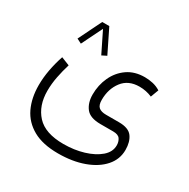

<svg xmlns="http://www.w3.org/2000/svg" viewBox="-164 -638 1020 1035"><g transform="rotate(30 345.5 -120.5)"><path d="M296.9 -342.8 267.6 -328.1 204.1 -457 140.6 -328.1 111.3 -342.8 182.1 -486.8H226.1ZM329.1 246.1Q233.9 246.1 173.3 212.2Q112.8 178.2 84.2 118.2Q55.7 58.1 55.7 -21Q55.7 -67.9 64.9 -117.4Q74.2 -167 90.3 -214.4L142.1 -193.8Q128.9 -150.9 120.1 -106.2Q111.3 -61.5 111.3 -18.1Q111.3 74.2 163.3 130.9Q215.3 187.5 329.1 187.5Q395.5 187.5 453.1 170.2Q510.7 152.8 546.6 122.1Q582.5 91.3 582.5 50.3Q582.5 27.8 571.3 11.2Q560.1 -5.4 528.3 -5.4H449.2Q383.3 -5.4 357.9 -38.6Q332.5 -71.8 332.5 -122.6Q332.5 -181.6 356 -232.2Q379.4 -282.7 423.6 -313.5Q467.8 -344.2 530.8 -344.2Q555.7 -344.2 580.8 -338.6Q606 -333 628.4 -318.8L609.9 -269.5Q573.2 -285.6 531.2 -285.6Q462.4 -285.6 426 -238Q389.6 -190.4 389.6 -122.1Q389.6 -89.4 404.5 -76.7Q419.4 -64 450.2 -64H530.8Q590.3 -64 613 -33.2Q635.7 -2.4 635.7 48.3Q635.7 106.4 596.4 151.1Q557.1 195.8 487.8 220.9Q418.5 246.1 329.1 246.1Z"/></g></svg>

Font: Vazirmatn UI NL ExtraLight
Style: Regular
Weight: 200
Designer: Saber Rastikerdar
Foundry: Saber Rastikerdar
Version: Version 33.003